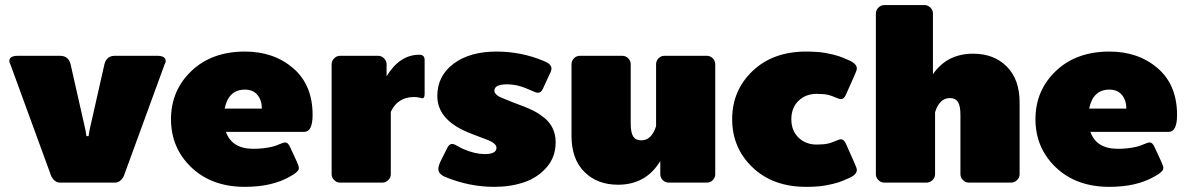

<svg xmlns="http://www.w3.org/2000/svg" viewBox="-20 -720 4686 757"><path d="M16.7 -479.2Q16.7 -500 50 -500H216.7Q250 -500 258.3 -466.7L316.7 -208.3L320.8 -183.3H325H329.2L333.3 -208.3L391.7 -466.7Q400 -500 433.3 -500H600Q633.3 -500 633.3 -479.2Q633.3 -473.3 629.2 -466.7L470.8 -33.3Q468.3 -22.5 457.9 -11.2Q447.5 0 433.3 0H325H216.7Q202.5 0 192.1 -11.2Q181.7 -22.5 179.2 -33.3L20.8 -466.7Q16.7 -473.3 16.7 -479.2Z M945.8 -516.7Q1060 -516.7 1136.2 -450.8Q1212.5 -385 1212.5 -266.7Q1212.5 -200 1179.2 -200H870.8Q894.2 -133.3 979.2 -133.3Q1018.3 -133.3 1054.2 -141.7Q1067.5 -145 1082.5 -151.7Q1097.5 -158.3 1104.2 -158.3Q1116.7 -158.3 1125 -137.5L1150 -83.3Q1158.3 -65 1158.3 -58.3Q1158.3 -55 1157.5 -52.1Q1156.7 -49.2 1154.2 -46.7Q1151.7 -44.2 1150 -42.1Q1148.3 -40 1144.2 -37.1Q1140 -34.2 1138.3 -32.9Q1136.7 -31.7 1131.2 -28.8Q1125.8 -25.8 1125 -25Q1054.2 16.7 945.8 16.7Q815 16.7 734.6 -60Q654.2 -136.7 654.2 -250Q654.2 -363.3 734.6 -440Q815 -516.7 945.8 -516.7ZM865.8 -291.7H1012.5Q1012.5 -325 995 -345.8Q977.5 -366.7 945.8 -366.7Q880.8 -366.7 865.8 -291.7Z M1287.5 -33.3V-466.7Q1287.5 -480 1297.5 -490Q1307.5 -500 1320.8 -500H1470.8Q1484.2 -500 1494.2 -490Q1504.2 -480 1504.2 -466.7V-419.2Q1555.8 -504.2 1633.3 -504.2Q1654.2 -504.2 1654.2 -483.3V-350Q1654.2 -332.5 1645.8 -332.5Q1643.3 -332.5 1633.8 -335Q1624.2 -337.5 1612.5 -337.5Q1548.3 -337.5 1520.8 -279.2V-33.3Q1520.8 -20 1510.8 -10Q1500.8 0 1487.5 0H1320.8Q1307.5 0 1297.5 -10Q1287.5 -20 1287.5 -33.3Z M1704.2 -341.7Q1704.2 -420.8 1768.3 -468.8Q1832.5 -516.7 1937.5 -516.7Q2035.8 -516.7 2125 -479.2Q2154.2 -467.5 2154.2 -450Q2154.2 -440 2145.8 -425L2120.8 -370.8Q2114.2 -354.2 2100 -354.2Q2093.3 -354.2 2066.7 -366.7Q2020.8 -387.5 1979.2 -387.5Q1929.2 -387.5 1929.2 -362.5Q1929.2 -355 1935.8 -348.3Q1942.5 -341.7 1949.6 -338.3Q1956.7 -335 1970.8 -329.2Q2006.7 -314.2 2045.8 -300Q2069.2 -290.8 2087.5 -281.2Q2105.8 -271.7 2126.7 -255Q2147.5 -238.3 2159.2 -213.8Q2170.8 -189.2 2170.8 -159.2Q2170.8 -100.8 2135 -60Q2099.2 -19.2 2045.8 -1.2Q1992.5 16.7 1929.2 16.7Q1828.3 16.7 1733.3 -23.3Q1708.3 -34.2 1708.3 -54.2Q1708.3 -65 1716.7 -83.3L1741.7 -133.3Q1750 -152.5 1762.5 -152.5Q1767.5 -152.5 1774.6 -149.2Q1781.7 -145.8 1791.7 -140Q1801.7 -134.2 1808.3 -131.7Q1853.3 -112.5 1891.7 -112.5Q1937.5 -112.5 1937.5 -137.5Q1937.5 -155.8 1895.8 -170.8Q1840 -191.7 1820.8 -200Q1704.2 -250 1704.2 -341.7Z M2800 -466.7V-33.3Q2800 -20 2790.4 -10Q2780.8 0 2766.7 0H2616.7Q2602.5 0 2592.9 -10Q2583.3 -20 2583.3 -33.3V-85Q2526.7 8.3 2416.7 8.3Q2334.2 8.3 2283.8 -42.5Q2233.3 -93.3 2233.3 -183.3V-466.7Q2233.3 -480 2242.9 -490Q2252.5 -500 2266.7 -500H2433.3Q2447.5 -500 2457.1 -490Q2466.7 -480 2466.7 -466.7V-233.3Q2466.7 -196.7 2476.7 -181.7Q2486.7 -166.7 2508.3 -166.7Q2549.2 -166.7 2566.7 -222.5V-466.7Q2566.7 -480 2576.2 -490Q2585.8 -500 2600 -500H2766.7Q2780.8 -500 2790.4 -490Q2800 -480 2800 -466.7Z M3158.3 -516.7Q3179.2 -516.7 3198.8 -515.4Q3218.3 -514.2 3234.2 -511.3Q3250 -508.3 3262.5 -505.4Q3275 -502.5 3286.3 -498.8Q3297.5 -495 3303.3 -492.5Q3309.2 -490 3316.7 -486.7Q3324.2 -483.3 3325 -483.3Q3358.3 -469.2 3358.3 -450Q3358.3 -443.3 3350 -425L3316.7 -350Q3308.3 -329.2 3295.8 -329.2Q3289.2 -329.2 3274.2 -335.8Q3259.2 -342.5 3245.8 -345.8Q3227.5 -350 3200 -350Q3156.7 -350 3128.3 -322.5Q3100 -295 3100 -250Q3100 -205 3128.3 -177.5Q3156.7 -150 3200 -150Q3227.5 -150 3245.8 -154.2Q3259.2 -157.5 3274.2 -164.2Q3289.2 -170.8 3295.8 -170.8Q3308.3 -170.8 3316.7 -150L3350 -75Q3358.3 -56.7 3358.3 -50Q3358.3 -30.8 3325 -16.7Q3324.2 -16.7 3316.7 -13.3Q3309.2 -10 3303.3 -7.5Q3297.5 -5 3286.3 -1.2Q3275 2.5 3262.5 5.4Q3250 8.3 3234.2 11.2Q3218.3 14.2 3198.8 15.4Q3179.2 16.7 3158.3 16.7Q3027.5 16.7 2947.1 -60Q2866.7 -136.7 2866.7 -250Q2866.7 -363.3 2947.1 -440Q3027.5 -516.7 3158.3 -516.7Z M3433.3 -33.3V-666.7Q3433.3 -680 3443.3 -690Q3453.3 -700 3466.7 -700H3625Q3638.3 -700 3648.3 -690Q3658.3 -680 3658.3 -666.7V-427.5Q3714.2 -508.3 3816.7 -508.3Q3899.2 -508.3 3949.6 -457.5Q4000 -406.7 4000 -316.7V-33.3Q4000 -20 3990 -10Q3980 0 3966.7 0H3800Q3786.7 0 3776.7 -10Q3766.7 -20 3766.7 -33.3V-266.7Q3766.7 -303.3 3756.7 -318.3Q3746.7 -333.3 3725 -333.3Q3684.2 -333.3 3666.7 -277.5V-33.3Q3666.7 -20 3656.7 -10Q3646.7 0 3633.3 0H3466.7Q3453.3 0 3443.3 -10Q3433.3 -20 3433.3 -33.3Z M4354.2 -516.7Q4468.3 -516.7 4544.6 -450.8Q4620.8 -385 4620.8 -266.7Q4620.8 -200 4587.5 -200H4279.2Q4302.5 -133.3 4387.5 -133.3Q4426.7 -133.3 4462.5 -141.7Q4475.8 -145 4490.8 -151.7Q4505.8 -158.3 4512.5 -158.3Q4525 -158.3 4533.3 -137.5L4558.3 -83.3Q4566.7 -65 4566.7 -58.3Q4566.7 -55 4565.8 -52.1Q4565 -49.2 4562.5 -46.7Q4560 -44.2 4558.3 -42.1Q4556.7 -40 4552.5 -37.1Q4548.3 -34.2 4546.7 -32.9Q4545 -31.7 4539.6 -28.8Q4534.2 -25.8 4533.3 -25Q4462.5 16.7 4354.2 16.7Q4223.3 16.7 4142.9 -60Q4062.5 -136.7 4062.5 -250Q4062.5 -363.3 4142.9 -440Q4223.3 -516.7 4354.2 -516.7ZM4274.2 -291.7H4420.8Q4420.8 -325 4403.3 -345.8Q4385.8 -366.7 4354.2 -366.7Q4289.2 -366.7 4274.2 -291.7Z"/></svg>

Font: BoonTook Mon
Style: Regular
Weight: 400
Designer: Sungsit Sawaiwan
Foundry: FontUni
Version: Version 3.0